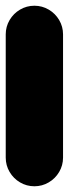

<svg xmlns="http://www.w3.org/2000/svg" viewBox="-20 -650 240 670"><path d="M0 -100H200V-530H0ZM100 -200Q73 -200 50 -186.5Q27 -173 13.5 -150Q0 -127 0 -100Q0 -73 13.5 -50Q27 -27 50 -13.5Q73 0 100 0Q127 0 150 -13.5Q173 -27 186.5 -50Q200 -73 200 -100Q200 -127 186.5 -150Q173 -173 150 -186.5Q127 -200 100 -200ZM100 -630Q73 -630 50 -616.5Q27 -603 13.5 -580Q0 -557 0 -530Q0 -503 13.5 -480Q27 -457 50 -443.5Q73 -430 100 -430Q127 -430 150 -443.5Q173 -457 186.5 -480Q200 -503 200 -530Q200 -557 186.5 -580Q173 -603 150 -616.5Q127 -630 100 -630Z"/></svg>

Font: Wavefont ExtraBold
Style: Regular
Weight: 800
Monospace: yes
Version: Version 3.005;gftools[0.9.33]